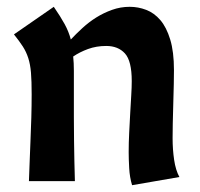

<svg xmlns="http://www.w3.org/2000/svg" viewBox="-20 -532 587 564"><path d="M138 -512Q158 -483 170 -461Q182 -439 188 -416Q203 -432 222 -449.5Q241 -467 262.5 -480.5Q284 -494 309 -503Q334 -512 361 -512Q386 -512 409.5 -503Q433 -494 451 -473Q469 -452 480 -416Q491 -380 491 -326Q491 -312 490.5 -285Q490 -258 489 -227.5Q488 -197 487.5 -169Q487 -141 487 -126Q487 -93 491.5 -62.5Q496 -32 507 -12L368 12Q361 -11 359.5 -38Q358 -65 358 -85Q358 -113 359.5 -142.5Q361 -172 362.5 -199.5Q364 -227 365.5 -251.5Q367 -276 367 -294Q367 -353 347 -375Q327 -397 292 -397Q263 -397 238.5 -388Q214 -379 195 -366Q197 -347 197 -324Q197 -301 197 -271Q197 -225 197 -188Q197 -151 197.5 -119Q198 -87 198.5 -58.5Q199 -30 200 0H65Q66 -24 67 -54Q68 -84 69.5 -117.5Q71 -151 72 -186.5Q73 -222 73 -255Q73 -294 71 -318.5Q69 -343 63 -361.5Q57 -380 47 -395.5Q37 -411 21 -431Z"/></svg>

Font: CantoraOne
Style: Regular
Weight: 400
Designer: Pablo Impallari, Rodrigo Fuenzalida
Foundry: Pablo Impallari
Version: Version 1.001; ttfautohint (v0.8) -G 200 -r 50